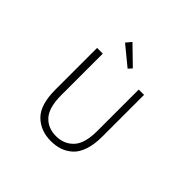

<svg xmlns="http://www.w3.org/2000/svg" viewBox="-222 -1189 1443 1443"><g transform="rotate(45 500.0 -467.5)"><path d="M499 12.7Q388.7 12.7 319.3 -56.2Q250 -125 250 -285.2V-728.5H310.5V-288.1Q310.5 -155.3 362.3 -98.1Q414.1 -41 499 -41Q585 -41 638.7 -98.1Q692.4 -155.3 692.4 -288.1V-728.5H749V-285.2Q749 -202.1 729 -142.1Q709 -82 672.9 -49.3Q636.7 -16.6 593.8 -2Q550.8 12.7 499 12.7ZM522.5 -780.3 370.1 -905.3 406.2 -948.2 548.8 -809.6Z"/></g></svg>

Font: GenEi Gothic M Light
Style: Regular
Weight: 300
Designer: o_tamon (Modified); [Source Han Sans]
Ryoko NISHIZUKA  (kana & ideographs); Paul D. Hunt (Latin, Greek & Cyrillic); Wenl
Version: Version 1.1a;Original Version 1.004